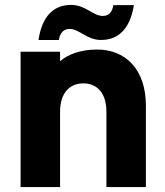

<svg xmlns="http://www.w3.org/2000/svg" viewBox="-20 -763 674 783"><path d="M64 -552V0H225V-307C225 -382 262 -423 320 -423C377 -423 414 -382 414 -307V0H575V-332C575 -478 494 -561 376 -561C311 -561 257 -542 225 -513V-552ZM137 -600H220C225 -631 241 -645 264 -645C304 -645 333 -600 392 -600C460 -600 510 -642 526 -742H442C438 -712 422 -698 399 -698C359 -698 329 -743 270 -743C202 -743 152 -701 137 -600Z"/></svg>

Font: Malmofest
Style: Bold
Weight: 700
Designer: Jonny Pinhorn (Poppins), Kolossal
Version: Version 1.004;Glyphs 3.1.2 (3151)